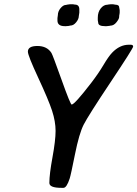

<svg xmlns="http://www.w3.org/2000/svg" viewBox="-20 -902 647 904"><path d="M285.2 -778.8Q250.5 -778.8 250.5 -805.2V-816.9L252.4 -830.6Q252.4 -848.1 265.1 -863.5Q277.8 -878.9 291 -878.9Q296.9 -880.4 297.9 -880.4L308.6 -881.8H324.2Q330.1 -880.4 332.5 -880.4Q353.5 -880.4 353.5 -857.4V-842.3L351.1 -826.7Q351.1 -812.5 338.6 -797.1Q326.2 -781.7 311.5 -781.7Q303.7 -779.8 302.7 -779.8L290.5 -778.8ZM499.5 -781.2 497.6 -780.8 496.1 -780.3 481.9 -778.8H474.6Q442.4 -778.8 442.4 -795.4L440.4 -806.6V-818.4Q440.4 -845.2 454.3 -862.5Q468.3 -879.9 486.3 -879.9Q489.3 -880.9 491.2 -880.9L500.5 -881.8H512.7L523.9 -879.9Q541.5 -879.9 541.5 -865.2Q542.5 -862.3 542.5 -860.4L543.5 -854V-842.3L543 -840.3V-836.9Q541 -831.1 541 -822Q541 -813 528.3 -797.1Q515.6 -781.2 499.5 -781.2ZM317.4 -409.7Q331.1 -409.7 410.6 -513.2Q443.8 -556.6 467.3 -596.2Q490.7 -635.7 507.3 -653.3Q543.5 -691.4 586.4 -691.4H595.2Q606.9 -691.4 606.9 -682.9Q606.9 -674.3 501.2 -515.9Q395.5 -357.4 374 -315.2Q352.5 -272.9 333 -175.3Q313.5 -77.6 308.1 -61.5Q293.9 -17.6 278.8 -17.6H269Q212.4 -17.6 212.4 -40.5Q212.4 -81.5 227.1 -161.4Q241.7 -241.2 241.7 -285.6Q241.7 -330.1 225.1 -380.9Q208.5 -431.6 159.9 -536.1Q111.3 -640.6 111.3 -658.7Q111.3 -685.5 156.2 -685.5Q201.2 -685.5 222.2 -652.8Q228 -643.6 269.8 -526.6Q311.5 -409.7 317.4 -409.7Z"/></svg>

Font: Averia Sans Libre
Style: Italic
Weight: 400
Italic angle: -7.90001°
Version: Version 1.002